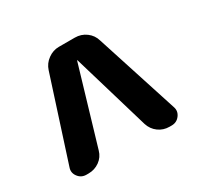

<svg xmlns="http://www.w3.org/2000/svg" viewBox="-106 -852 713 694"><g transform="rotate(-30 250.0 -505.0)"><path d="M355.5 -675.8 465.8 -334Q472.7 -314.5 460 -297.4Q447.3 -280.3 425.8 -280.3H417Q391.6 -280.3 371.6 -294.9Q351.6 -309.6 343.8 -334L249 -654.3Q249 -655.3 248 -655.3Q247.1 -655.3 247.1 -654.3L152.3 -334Q145.5 -309.6 125 -294.9Q104.5 -280.3 79.1 -280.3H70.3Q48.8 -280.3 36.1 -297.4Q23.4 -314.5 30.3 -334L140.6 -675.8Q148.4 -700.2 169.4 -715.3Q190.4 -730.5 214.8 -730.5H281.2Q307.6 -730.5 328.1 -715.3Q348.6 -700.2 355.5 -675.8Z"/></g></svg>

Font: Rounded Mgen+ 2m bold
Style: Bold
Weight: 700
Designer: [Source Han Sans]
Ryoko NISHIZUKA  (kana & ideographs); Paul D. Hunt (Latin, Greek & Cyrillic); Wenlong ZHANG  (bopomofo
Version: Version 1.059.20150602